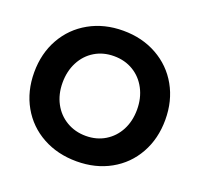

<svg xmlns="http://www.w3.org/2000/svg" viewBox="-126 -858 1051 1010"><g transform="rotate(20 399.0 -353.0)"><path d="M32 -352.5Q32 -458.4 78.8 -541.5Q125.6 -624.6 209.1 -671.4Q292.6 -718.2 398.6 -718.2Q504.9 -718.2 588.5 -671.4Q672.2 -624.6 719 -541.6Q765.8 -458.5 765.8 -352.7Q765.8 -246.8 719.2 -163.6Q672.7 -80.4 589.6 -34.2Q506.6 12 400.8 12Q293.9 12 210.1 -34.2Q126.3 -80.3 79.1 -163.4Q32 -246.5 32 -352.5ZM607.8 -352.4Q607.8 -416.9 581 -467.8Q554.2 -518.8 506.8 -547.3Q459.4 -575.8 398.6 -575.8Q338.2 -575.8 291 -547.3Q243.8 -518.8 217.3 -467.8Q190.8 -416.9 190.8 -352.4Q190.8 -288 217.6 -237.7Q244.4 -187.4 292.5 -158.9Q340.6 -130.4 400.8 -130.4Q460.9 -130.4 508 -158.9Q555.1 -187.4 581.5 -237.7Q607.8 -288 607.8 -352.4Z"/></g></svg>

Font: 寒蝉端黑体 Light
Style: Regular
Weight: 300
Designer: ChillDuanSans {Warren2060}; 
Source Han Sans {Ryoko NISHIZUKA 西塚涼子 (kana, bopomofo & ideographs); Paul D. Hunt (Latin, G
Foundry: ChillType&Adobe
Version: Version 1.300;Glyphs 3.3 (3306)